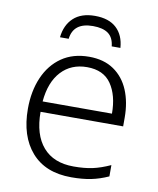

<svg xmlns="http://www.w3.org/2000/svg" viewBox="-83 -794 718 870"><g transform="rotate(10 276.0 -359.5)"><path d="M290 -542Q358 -542 404 -510.5Q450 -479 473 -424Q496 -369 496 -298V-258H116Q116 -153 165 -96.5Q214 -40 306 -40Q356 -40 393 -48Q430 -56 474 -76V-24Q434 -6 395 2Q356 10 304 10Q185 10 121 -63Q57 -136 57 -262Q57 -343 84.5 -406.5Q112 -470 164 -506Q216 -542 290 -542ZM289 -494Q216 -494 170.5 -445Q125 -396 117 -306H436Q436 -390 400.5 -442Q365 -494 289 -494ZM284 -729Q348 -729 383 -696.5Q418 -664 422 -606H382Q378 -646 353.5 -664Q329 -682 283 -682Q193 -682 184 -606H144Q150 -663 185.5 -696Q221 -729 284 -729Z"/></g></svg>

Font: BC Sans Light
Style: Regular
Weight: 300
Designer: Monotype Design Team
Foundry: Monotype Imaging Inc.
Version: Version 2.000;GOOG;noto-source:20170915:90ef993387c0